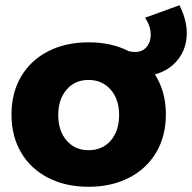

<svg xmlns="http://www.w3.org/2000/svg" viewBox="-20 -709 735 735"><path d="M695 -582Q695 -525 662.5 -482.5Q630 -440 573 -424Q615 -359 615 -271Q615 -188 578 -125.5Q541 -63 474 -28.5Q407 6 319 6Q231 6 164 -28.5Q97 -63 60.5 -125.5Q24 -188 24 -271Q24 -353 60.5 -415.5Q97 -478 164 -512.5Q231 -547 319 -547Q407 -547 473 -513Q485 -510 497 -510Q525 -510 541 -529Q557 -548 557 -576Q557 -610 535 -641L667 -689Q695 -633 695 -582ZM436 -269Q436 -329 403.5 -366Q371 -403 319 -403Q267 -403 235 -366Q203 -329 203 -269Q203 -208 235 -171Q267 -134 319 -134Q372 -134 404 -171Q436 -208 436 -269Z"/></svg>

Font: Montserrat arm2
Style: Bold
Weight: 700
Designer: Julieta Ulanovsky
Foundry: Julieta Ulanovsky
Version: Version 6.000